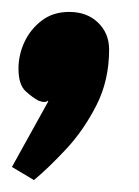

<svg xmlns="http://www.w3.org/2000/svg" viewBox="-53 -172 233 322"><path d="M4 130 -33 108 28 -2 27 -3Q23 1 12 -3Q2 -8 -10 -19Q-22 -30 -22 -57Q-22 -80 -12 -101.5Q-2 -123 17 -137.5Q36 -152 63 -152Q93 -152 111.5 -134Q130 -116 130 -89Q130 -37 108.5 5Q87 47 57.5 78.5Q28 110 4 130Z"/></svg>

Font: Faustina Light ExtraBold
Style: Italic
Weight: 800
Italic angle: -8°
Version: Version 1.200